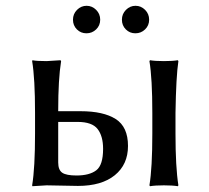

<svg xmlns="http://www.w3.org/2000/svg" viewBox="-20 -640 721 663"><path d="M506 -250Q506 -369 496 -429L498 -432Q516 -429 546 -429Q576 -429 594 -432L596 -429Q588 -376 586 -250V-179Q586 -63 596 0L594 3Q576 0 546 0Q516 0 498 3L496 0Q506 -60 506 -179ZM336 -126Q336 -170 317 -194.5Q298 -219 248 -219H181V-79Q181 -53 195 -43.5Q209 -34 244 -34Q289 -34 312.5 -52Q336 -70 336 -126ZM181 -259V-256H258Q337 -256 379.5 -229Q422 -202 422 -136Q422 -72 376.5 -35Q331 2 249 2Q228 2 195 1Q162 0 141 0L92 3L91 0Q101 -60 101 -179V-250Q101 -369 91 -429L92 -432Q106 -429 141 -429L189 -432L191 -429Q181 -366 181 -259ZM245.5 -538.5Q232 -552 232 -572Q232 -592 246 -606Q260 -620 279 -620Q298 -620 312 -606Q326 -592 326 -572Q326 -552 312 -538.5Q298 -525 278.5 -525Q259 -525 245.5 -538.5ZM414.5 -538.5Q401 -552 401 -572Q401 -592 415 -606Q429 -620 448 -620Q467 -620 481 -606Q495 -592 495 -572Q495 -552 481 -538.5Q467 -525 447.5 -525Q428 -525 414.5 -538.5Z"/></svg>

Font: Libertinus Sans
Style: Regular
Weight: 400
Designer: Philipp H. Poll
Foundry: Khaled Hosny
Version: Version 6.1